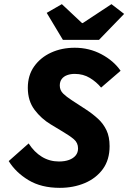

<svg xmlns="http://www.w3.org/2000/svg" viewBox="-20 -893 640 925"><path d="M268 12Q179 12 117.5 -25Q56 -62 22 -117L118 -202Q145 -160 182 -137.5Q219 -115 264 -115Q292 -115 312.5 -122.5Q333 -130 344.5 -144Q356 -158 356 -178Q356 -205 336 -222Q316 -239 282 -259L224 -294Q179 -321 146.5 -364Q114 -407 114 -470Q114 -530 144.5 -573Q175 -616 226 -639.5Q277 -663 340 -663Q410 -663 469 -631.5Q528 -600 561 -552L467 -471Q445 -498 413 -517.5Q381 -537 340 -537Q320 -537 303.5 -531Q287 -525 277.5 -512.5Q268 -500 268 -481Q268 -458 284.5 -442Q301 -426 326 -410L395 -365Q427 -344 452.5 -320.5Q478 -297 493 -265.5Q508 -234 508 -189Q508 -123 475.5 -78.5Q443 -34 388.5 -11Q334 12 268 12ZM283 -701 205 -831 278 -873 375 -782H379L517 -873L578 -826L457 -701Z"/></svg>

Font: Source Code Pro ExtraLight ExtraBold
Style: Italic
Weight: 800
Italic angle: -11°
Monospace: yes
Version: Version 1.016;hotconv 1.0.116;makeotfexe 2.5.65601